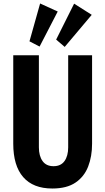

<svg xmlns="http://www.w3.org/2000/svg" viewBox="-20 -1067 604 1101"><path d="M280 14Q170 14 113 -51.5Q56 -117 56 -243V-750H203V-222Q203 -173 224 -143.5Q245 -114 287 -114Q329 -114 350 -143.5Q371 -173 371 -222V-750H508V-243Q508 -170 485.5 -112Q463 -54 413 -20Q363 14 280 14ZM207 -800 149 -830 210 -1047 311 -1001ZM351 -798 302 -840 405 -1046 506 -982Z"/></svg>

Font: Freeman
Style: Regular
Weight: 400
Designer: Vernon Adams, Aoife Mooney, Rodrigo Fuenzalida
Foundry: Rodrigo Fuenzalida
Version: Version 1.000; ttfautohint (v1.8.4.7-5d5b)